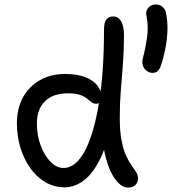

<svg xmlns="http://www.w3.org/2000/svg" viewBox="-20 -834 774 864"><path d="M271 9Q224 9 184.5 -14Q145 -37 116.5 -77Q88 -117 72 -169Q56 -221 56 -279Q56 -346 83.5 -396Q111 -446 161 -474Q211 -502 276 -501Q326 -501 362 -487.5Q398 -474 417.5 -450Q437 -426 437 -395Q437 -382 430 -374.5Q423 -367 414 -367Q401 -367 392 -374Q383 -381 371.5 -390.5Q360 -400 340 -407Q320 -414 286 -414Q218 -414 182 -378Q146 -342 146 -279Q146 -224 163.5 -178Q181 -132 208.5 -105Q236 -78 266 -78Q319 -78 359.5 -150.5Q400 -223 424 -362.5Q448 -502 448 -701Q448 -734 459.5 -747Q471 -760 489 -760Q513 -760 526 -736.5Q539 -713 538 -668Q537 -594 532.5 -536.5Q528 -479 523.5 -424.5Q519 -370 519 -305Q519 -241 527.5 -199Q536 -157 548.5 -131Q561 -105 572.5 -89Q584 -73 592.5 -60Q601 -47 601 -31Q601 -21 596 -11Q591 -1 581 4.5Q571 10 555 10Q532 10 509.5 -14Q487 -38 470.5 -80Q454 -122 445.5 -175.5Q437 -229 439 -288L485 -301Q465 -189 431.5 -120.5Q398 -52 356.5 -21.5Q315 9 271 9ZM666 -506Q653 -506 640.5 -515Q628 -524 623 -539Q618 -554 623 -573Q634 -613 641.5 -663.5Q649 -714 639 -764Q636 -778 641 -789Q646 -800 656.5 -807Q667 -814 681 -814Q698 -814 710.5 -804Q723 -794 726 -779Q735 -740 733.5 -697.5Q732 -655 724 -614.5Q716 -574 704 -539Q694 -506 666 -506Z"/></svg>

Font: Shantell Sans
Style: Regular
Weight: 400
Designer: Stephen Nixon, Anya Danilova, Shantell Martin
Foundry: Arrow Type
Version: Version 1.008;[ac192a2d6]